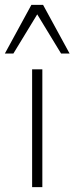

<svg xmlns="http://www.w3.org/2000/svg" viewBox="-47 -769 306 789"><path d="M85 0V-484H127V0ZM-27 -549 82 -749H130L239 -549H204L106 -710L8 -549Z"/></svg>

Font: Nunito Sans 12pt ExtraLight 12pt ExtraLight
Style: Regular
Weight: 250
Version: Version 3.101;gftools[0.9.27]